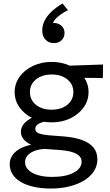

<svg xmlns="http://www.w3.org/2000/svg" viewBox="-20 -862 634 1107"><path d="M273 225Q218 225 174.2 215Q130.5 205 99.5 186.8Q68.5 168.5 52.2 142.5Q36 116.5 36 84.5Q36 58 50 35.8Q64 13.5 91.5 -2.8Q119 -19 159.5 -27.5Q130 -42 115.2 -60.2Q100.5 -78.5 100.5 -102.5Q100.5 -123 112.5 -140.8Q124.5 -158.5 146.2 -172.8Q168 -187 198.2 -196.2Q228.5 -205.5 265 -208L287.5 -165Q255.5 -165 232.2 -159.5Q209 -154 196.2 -143.8Q183.5 -133.5 183.5 -119.5Q183.5 -100.5 204.8 -92.8Q226 -85 262 -82L346 -75.5Q408.5 -70.5 452 -55Q495.5 -39.5 518.5 -12Q541.5 15.5 541.5 57.5Q541.5 93 522.2 123.8Q503 154.5 467.5 177Q432 199.5 382.5 212.2Q333 225 273 225ZM280 158Q359.5 158 405 133.5Q450.5 109 450.5 70.5Q450.5 41 419.2 24.2Q388 7.5 325 3L236 -3.5Q201 -1 176 9.2Q151 19.5 137.8 36Q124.5 52.5 124.5 73.5Q124.5 98.5 143.5 117.5Q162.5 136.5 197.2 147.2Q232 158 280 158ZM277.5 -156.5Q217.5 -156.5 169.2 -179.8Q121 -203 92.8 -242.5Q64.5 -282 64.5 -331Q64.5 -379.5 92.8 -419Q121 -458.5 169.5 -481.8Q218 -505 277.5 -505Q337.5 -505 385.8 -481.8Q434 -458.5 462.2 -419Q490.5 -379.5 490.5 -331Q490.5 -282 462.2 -242.5Q434 -203 386 -179.8Q338 -156.5 277.5 -156.5ZM277.5 -229.5Q314.5 -229.5 342.8 -242.2Q371 -255 387 -277.8Q403 -300.5 403 -331Q403 -376 368.2 -404.2Q333.5 -432.5 277.5 -432.5Q240.5 -432.5 212.2 -419.5Q184 -406.5 168.2 -383.8Q152.5 -361 152.5 -331Q152.5 -286 187.2 -257.8Q222 -229.5 277.5 -229.5ZM355 -414.5 321 -481.5 574 -490 573 -412ZM291 -613.5Q261 -613.5 242.2 -633.5Q223.5 -653.5 223.5 -686Q223.5 -715 236.8 -742Q250 -769 276 -794Q302 -819 340.5 -842L372 -803Q342.5 -789 317.5 -769Q292.5 -749 285.5 -729.5Q304 -730.5 319 -723.5Q334 -716.5 343 -703Q352 -689.5 352 -671.5Q352 -646 334.8 -629.8Q317.5 -613.5 291 -613.5Z"/></svg>

Font: Geologica Roman Light
Style: Regular
Weight: 300
Designer: Sindre Bremnes, Frode Helland
Foundry: Monokrom Skriftforlag AS
Version: Version 1.010;gftools[0.9.28]